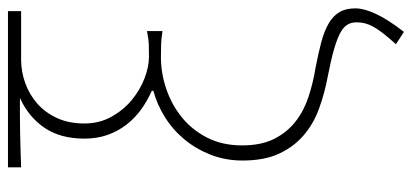

<svg xmlns="http://www.w3.org/2000/svg" viewBox="-296 -538 1034 482"><g transform="rotate(-90 221.0 -297.0)"><path d="M351 180 382 200Q413 160 427 130Q441 100 441 78Q441 54 431.5 38Q422 22 403 11Q384 0 356 -7.5Q328 -15 291 -22Q254 -28 219 -39.5Q184 -51 157 -72Q130 -93 113.5 -125.5Q97 -158 97 -206Q97 -256 116.5 -294Q136 -332 167.5 -357.5Q199 -383 238.5 -396.5Q278 -410 318 -410Q338 -410 352 -409.5Q366 -409 384 -406V-445Q364 -441 352 -440.5Q340 -440 320 -440Q294 -440 264.5 -451.5Q235 -463 210 -484Q185 -505 168.5 -535Q152 -565 152 -602Q152 -641 165.5 -670.5Q179 -700 201.5 -720Q224 -740 253 -750.5Q282 -761 312 -761H434V-794H42V-761Q68 -762 88.5 -762.5Q109 -763 128.5 -763.5Q148 -764 169 -764H216Q168 -742 141 -702Q114 -662 114 -602Q114 -570 123.5 -543.5Q133 -517 149.5 -496Q166 -475 187.5 -459.5Q209 -444 234 -433V-429Q200 -420 168 -400Q136 -380 112 -351Q88 -322 73.5 -285Q59 -248 59 -205Q59 -151 76 -114Q93 -77 122 -52Q151 -27 189.5 -13Q228 1 271 9Q312 17 338 24.5Q364 32 379 40Q394 48 400 58Q406 68 406 81Q406 92 403.5 102Q401 112 395 123Q389 134 378.5 147.5Q368 161 351 180Z"/></g></svg>

Font: Spoqa Han Sans Neo Thin
Style: Regular
Weight: 100
Designer: [Spoqa Han Sans Neo] Dong-huui Kim  Younghwa Kang  Yujin Lee  [Noto Sans] Ryoko NISHIZUKA  (kana & ideographs); Paul D. 
Foundry: Spoqa (http://www.spoqa-han-sans.com)
Version: Version 1.100;hotconv 1.0.109;makeotfexe 2.5.65596